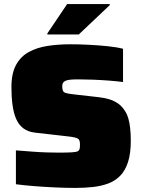

<svg xmlns="http://www.w3.org/2000/svg" viewBox="-20 -913 697 941"><path d="M349 8Q302 8 248.5 5.5Q195 3 145 -1Q95 -5 58 -10V-176Q98 -173 136.5 -170Q175 -167 209.5 -166Q244 -165 268 -165Q312 -165 333 -166.5Q354 -168 362 -172Q367 -176 369 -180.5Q371 -185 371.5 -191.5Q372 -198 372 -206Q372 -219 368.5 -226Q365 -233 355.5 -236.5Q346 -240 326 -243Q306 -246 274 -249L151 -263Q117 -267 94.5 -284Q72 -301 59.5 -329.5Q47 -358 41.5 -397.5Q36 -437 36 -486Q36 -553 58.5 -594.5Q81 -636 121 -658Q161 -680 213.5 -688Q266 -696 326 -696Q369 -696 416.5 -693.5Q464 -691 508 -686.5Q552 -682 583 -674V-511Q553 -515 514 -518Q475 -521 435.5 -522.5Q396 -524 363 -524Q340 -524 324.5 -522.5Q309 -521 301 -517Q292 -513 288.5 -506.5Q285 -500 285 -490Q285 -476 288.5 -468Q292 -460 305 -456.5Q318 -453 346 -450L461 -437Q489 -434 513.5 -427Q538 -420 559 -405.5Q580 -391 597 -362Q604 -350 609.5 -330.5Q615 -311 618 -284.5Q621 -258 621 -223Q621 -161 607.5 -119Q594 -77 569 -51.5Q544 -26 510 -13.5Q476 -1 435.5 3.5Q395 8 349 8ZM212 -744V-749L309 -893H518V-888L366 -744Z"/></svg>

Font: Saira SemiExpanded Black
Style: Regular
Weight: 900
Width: 6
Designer: Hector Gatti with collaboration of the Omnibus-Type team
Foundry: Omnibus-Type
Version: Version 1.101